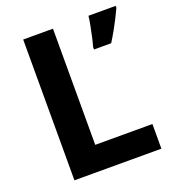

<svg xmlns="http://www.w3.org/2000/svg" viewBox="-131 -815 826 915"><g transform="rotate(-20 282.5 -357.0)"><path d="M90 0V-714H241V-125H531V0ZM559 -704Q549 -682 536.5 -657.5Q524 -633 509.5 -607Q495 -581 478 -554H391V-567Q397 -587 402.5 -613Q408 -639 413.5 -666Q419 -693 421 -714H559Z"/></g></svg>

Font: Noto Sans NKo Unjoined
Style: Bold
Weight: 700
Designer: Monotype Design Team
Foundry: Monotype Imaging Inc.
Version: Version 2.004